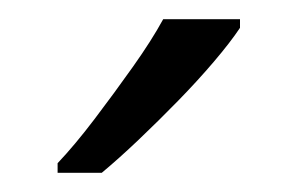

<svg xmlns="http://www.w3.org/2000/svg" viewBox="-20 -786 310 200"><path d="M230 -757Q220 -742 203 -722Q186 -702 165.5 -681Q145 -660 124.5 -640.5Q104 -621 86 -606H40V-616Q58 -635 78.5 -662Q99 -689 118.5 -716.5Q138 -744 150 -766H230Z"/></svg>

Font: Noto Sans Oriya Light
Style: Regular
Weight: 300
Version: Version 2.003